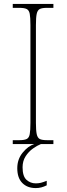

<svg xmlns="http://www.w3.org/2000/svg" viewBox="-20 -734 339 978"><path d="M45 0V-20H79Q104 -20 116 -26Q128 -32 131.5 -51Q135 -70 135 -108V-606Q135 -645 131.5 -663.5Q128 -682 116 -688Q104 -694 79 -694H45V-714H252V-694H219Q194 -694 182.5 -688Q171 -682 167 -663.5Q163 -645 163 -606V-108Q163 -70 167 -51Q171 -32 182.5 -26Q194 -20 219 -20H252V0ZM162 224Q119 224 93.5 198Q68 172 68 123Q68 77 95.5 43.5Q123 10 154 0H188Q170 7 148 22.5Q126 38 110.5 62Q95 86 95 118Q95 164 115 182Q135 200 162 200Q177 200 188.5 197Q200 194 218 187V210Q204 217 190.5 220.5Q177 224 162 224Z"/></svg>

Font: Noto Serif Tamil SemiCondensed Thin
Style: Italic
Weight: 100
Width: 4
Italic angle: -12°
Designer: Indian Type Foundry, Tom Grace, and the Monotype Design Team
Foundry: Monotype Imaging Inc.
Version: Version 2.003; ttfautohint (v1.8.4.7-5d5b)